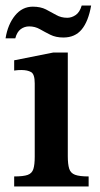

<svg xmlns="http://www.w3.org/2000/svg" viewBox="-28 -671 359 691"><path d="M291 0H23V-36Q56 -36 71.5 -41.5Q87 -47 92 -62.5Q97 -78 97 -107V-371Q97 -404 84 -411.5Q71 -419 49 -419Q38 -419 30.5 -418Q23 -417 23 -417V-454L164 -482H216V-109Q216 -80 221 -64Q226 -48 242 -42Q258 -36 291 -36ZM27 -533H-8Q0 -583 26 -615Q52 -647 90 -647Q118 -647 137.5 -637Q157 -627 174.5 -617Q192 -607 214 -607Q230 -607 244.5 -617Q259 -627 266 -651H300Q290 -594 266 -565Q242 -536 200 -536Q173 -536 153 -546Q133 -556 115.5 -566Q98 -576 77 -576Q60 -576 46.5 -566Q33 -556 27 -533Z"/></svg>

Font: STIX Two Text SemiBold
Style: Regular
Weight: 600
Designer: Ross Mills, John Hudson & Paul Hanslow, Tiro Typeworks Ltd; with prior portions MicroPress Inc., and Coen Hoffman.
Foundry: Tiro Typeworks Ltd
Version: Version 2.13 b171